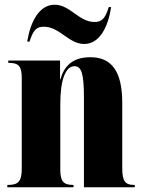

<svg xmlns="http://www.w3.org/2000/svg" viewBox="-20 -792 610 812"><path d="M336 -606C401 -606 437 -677 450 -762H440C425 -714 411 -699 380 -699C313 -699 277 -772 211 -772C146 -772 109 -701 95 -616H105C120 -664 134 -679 165 -679C233 -679 270 -606 336 -606ZM11 0H291V-10H288C248 -10 235 -26 235 -75V-352C235 -457 258 -512 295 -512C325 -512 335 -480 335 -377V0H550V-10H546C509 -10 497 -27 497 -80V-357C497 -492 451 -550 362 -550C289 -550 251 -514 236 -457H234V-536H15V-526H19C59 -526 72 -511 72 -462V-78C72 -26 58 -10 15 -10H11Z"/></svg>

Font: Noto Serif Display ExtraCondensed Black
Style: Regular
Weight: 900
Width: 2
Designer: Monotype Design Team
Foundry: Monotype Imaging Inc.
Version: Version 2.009